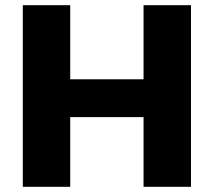

<svg xmlns="http://www.w3.org/2000/svg" viewBox="-20 -721 825 741"><path d="M68 -701H251V-415H534V-701H717V0H534V-269H251V0H68Z"/></svg>

Font: Montserrat V1
Style: Bold
Weight: 700
Designer: Julieta Ulanovsky
Foundry: Julieta Ulanovsky
Version: Version 6.001